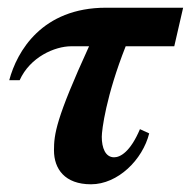

<svg xmlns="http://www.w3.org/2000/svg" viewBox="-20 -469 495 498"><path d="M455 -449H255C89 -449 24 -336 4 -261H31C58 -321 122 -349 165 -349H211C125 -161 120 -121 120 -79C120 -31 148 9 216 9C286 9 350 -55 367 -123L343 -134C318 -75 292 -61 276 -61C253 -61 244 -86 244 -114C244 -132 255 -220 306 -349H432Z"/></svg>

Font: XITS
Style: Bold Italic
Weight: 700
Italic angle: -16.33°
Designer: MicroPress Inc., with final additions and corrections provided by Coen Hoffman, Elsevier (retired)
Version: Version 1.302